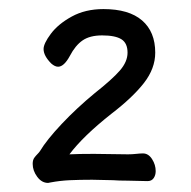

<svg xmlns="http://www.w3.org/2000/svg" viewBox="-20 -714 420 423"><path d="M187 -375 262 -374Q271 -374 280 -375Q289 -376 295 -376Q307 -376 315 -363.5Q323 -351 323 -337Q323 -328 318.5 -321.5Q314 -315 305 -315L261 -316Q241 -316 229 -317L183 -318Q156 -318 134 -317Q112 -316 91 -312L86 -311Q72 -311 62 -324.5Q52 -338 52 -353Q52 -362 56 -367Q59 -371 62.5 -374.5Q66 -378 68 -381Q83 -406 116 -441Q149 -476 189 -509Q227 -539 244 -558.5Q261 -578 261 -598Q261 -619 247.5 -627.5Q234 -636 205 -636Q178 -636 162 -625Q146 -614 134 -591Q121 -567 108 -567Q101 -567 93 -574Q76 -591 76 -606Q76 -618 92 -639.5Q108 -661 138 -677.5Q168 -694 208 -694Q264 -694 293 -669Q322 -644 322 -598Q322 -563 297 -531Q272 -499 225 -463Q163 -414 133 -374Q153 -375 187 -375Z"/></svg>

Font: Fusion Kai T
Style: Regular
Weight: 400
Designer: Fontworks Inc.
Version: Version 24.134;May 13, 2024